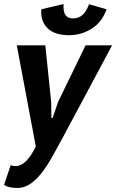

<svg xmlns="http://www.w3.org/2000/svg" viewBox="-37 -724 574 949"><path d="M216 -219 217 -141H223L250 -220L386 -500H517L277 -51Q247 5 220.5 52Q194 99 167 133Q140 167 111 186Q82 205 49 205Q5 205 -17 190L16 92Q22 95 28.5 96Q35 97 41 97Q65 97 90 74Q115 51 140 0L46 -500H187ZM277 -704Q275 -665 287 -649Q299 -633 324 -633Q350 -633 369.5 -649Q389 -665 403 -703L490 -678Q466 -613 415 -581.5Q364 -550 303 -550Q274 -550 248 -557Q222 -564 203.5 -579.5Q185 -595 175 -619Q165 -643 167 -678Z"/></svg>

Font: PT Sans
Style: Bold Italic
Weight: 700
Italic angle: -12°
Designer: A.Korolkova, O.Umpeleva, V.Yefimov
Foundry: ParaType Ltd
Version: Version 2.003W OFL